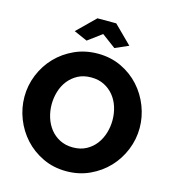

<svg xmlns="http://www.w3.org/2000/svg" viewBox="-131 -1022 1021 1135"><g transform="rotate(15 380.0 -454.5)"><path d="M214 -807 324 -915H439L548 -807L466 -771L381 -834L296 -771ZM379 6Q300 6 235 -25Q170 -56 124 -106.5Q78 -157 52.5 -222Q27 -287 27 -356Q27 -426 53.5 -491Q80 -556 127.5 -605.5Q175 -655 240 -684.5Q305 -714 382 -714Q461 -714 526 -683Q591 -652 637 -601Q683 -550 708 -485Q733 -420 733 -353Q733 -283 706.5 -218Q680 -153 633 -103.5Q586 -54 521 -24Q456 6 379 6ZM194 -354Q194 -313 206 -274.5Q218 -236 241.5 -206Q265 -176 300 -158Q335 -140 380 -140Q427 -140 462 -159Q497 -178 520 -208.5Q543 -239 554.5 -277.5Q566 -316 566 -356Q566 -397 554 -435.5Q542 -474 518 -503.5Q494 -533 459.5 -550.5Q425 -568 380 -568Q333 -568 298.5 -549.5Q264 -531 240.5 -501Q217 -471 205.5 -432.5Q194 -394 194 -354Z"/></g></svg>

Font: Oxford Sans
Style: Regular
Weight: 800
Designer: Matt McInerney, Pablo Impallari, Rodrigo Fuenzalida
Foundry: Matt McInerney, Pablo Impallari, Rodrigo Fuenzalida
Version: Version 3.000g; ttfautohint (v1.5) -l 8 -r 28 -G 28 -x 14 -D